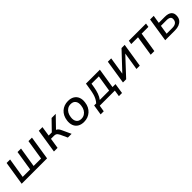

<svg xmlns="http://www.w3.org/2000/svg" viewBox="420 -2068 3764 3764"><g transform="rotate(-45 2302.0 -186.5)"><path d="M55 0 134 -497H231L164 -81H371L437 -497H534L467 -81H674L740 -497H837L759 0Z M949 0 1027 -497H1128L1097 -294H1184L1381 -497H1496L1260 -253L1244 -278Q1274 -275 1293.5 -263.5Q1313 -252 1328 -231Q1343 -210 1358 -176L1439 0H1335L1267 -148Q1255 -172 1242.5 -187Q1230 -202 1212 -209.5Q1194 -217 1164 -217H1084L1050 0Z M1779 9Q1700 9 1647.5 -23.5Q1595 -56 1572.5 -115.5Q1550 -175 1561 -251Q1569 -310 1592.5 -357Q1616 -404 1653.5 -437.5Q1691 -471 1739 -488.5Q1787 -506 1844 -506Q1922 -506 1974.5 -473.5Q2027 -441 2049.5 -383Q2072 -325 2061 -248Q2054 -188 2030 -141Q2006 -94 1968.5 -60.5Q1931 -27 1883.5 -9Q1836 9 1779 9ZM1784 -71Q1833 -71 1871 -94.5Q1909 -118 1933 -159.5Q1957 -201 1963 -256Q1974 -334 1941 -380Q1908 -426 1838 -426Q1789 -426 1751 -403Q1713 -380 1689.5 -339Q1666 -298 1659 -243Q1648 -165 1681 -118Q1714 -71 1784 -71Z M2111 133 2145 -81H2201Q2232 -114 2252.5 -153Q2273 -192 2287 -241Q2301 -290 2311 -352L2334 -497H2720L2654 -81H2737L2704 133H2617L2638 0H2219L2197 133ZM2299 -79H2559L2613 -419H2410L2396 -334Q2383 -257 2360 -192Q2337 -127 2299 -79Z M2863 0 2941 -497H3034L2976 -130H2975L3320 -497H3408L3329 0H3237L3296 -369L2952 0Z M3632 0 3698 -418H3510L3523 -497H3999L3986 -418H3799L3733 0Z M4034 0 4112 -497H4213L4186 -330H4354Q4453 -330 4498.5 -286.5Q4544 -243 4533 -160Q4527 -109 4497 -73.5Q4467 -38 4418.5 -19Q4370 0 4305 0ZM4144 -71H4303Q4361 -71 4396.5 -94.5Q4432 -118 4438 -167Q4445 -216 4416.5 -237.5Q4388 -259 4332 -259H4174Z"/></g></svg>

Font: Nunito Sans 7pt Medium
Style: Italic
Weight: 500
Italic angle: -9°
Designer: Vernon Adams
Foundry: Vernon Adams
Version: Version 3.101;gftools[0.9.27]